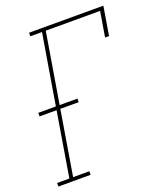

<svg xmlns="http://www.w3.org/2000/svg" viewBox="-136 -824 772 913"><g transform="rotate(-20 250.0 -367.5)"><path d="M1 0V-18H63L117 -344H31V-362H120L179 -717H120V-735H496L472 -590H452L473 -717H198L139 -362H229V-344H136L82 -18H164V0Z"/></g></svg>

Font: Iosevka Slab Thin
Style: Italic
Weight: 100
Italic angle: -9°
Monospace: yes
Designer: Belleve Invis
Foundry: Belleve Invis
Version: Version 11.1.1; ttfautohint (v1.8.3)